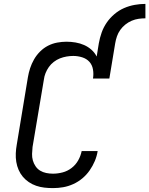

<svg xmlns="http://www.w3.org/2000/svg" viewBox="-20 -957 766 985"><path d="M252 8Q229 8 207.5 5.5Q186 3 165.5 -4Q145 -11 127.5 -23Q110 -35 97 -50.5Q84 -66 75.5 -85.5Q67 -105 63.5 -126.5Q60 -148 61 -170.5Q62 -193 66 -215L123 -560Q127 -584 134.5 -607Q142 -630 154.5 -652Q167 -674 185.5 -692.5Q204 -711 226.5 -722.5Q249 -734 273.5 -738.5Q298 -743 321 -743Q345 -743 368 -739Q391 -735 411.5 -726Q432 -717 449 -702Q466 -687 476 -667L487 -735Q492 -763 501.5 -790Q511 -817 527.5 -841Q544 -865 567 -884.5Q590 -904 616.5 -915.5Q643 -927 671 -932Q699 -937 726 -937V-863Q709 -863 691 -860.5Q673 -858 655.5 -850.5Q638 -843 623 -831Q608 -819 597 -803.5Q586 -788 580 -770.5Q574 -753 571 -735L541 -554H457Q461 -577 457 -600.5Q453 -624 438.5 -640Q424 -656 401.5 -663Q379 -670 356 -670Q339 -670 321.5 -667Q304 -664 287.5 -657.5Q271 -651 256 -639.5Q241 -628 230.5 -613Q220 -598 213.5 -581.5Q207 -565 205 -548L147 -203Q145 -185 144.5 -167.5Q144 -150 148.5 -134Q153 -118 162.5 -104Q172 -90 186 -81.5Q200 -73 217 -69.5Q234 -66 252 -66Q276 -66 301 -72.5Q326 -79 347 -95Q368 -111 381 -134Q394 -157 399 -182H481Q477 -156 466.5 -131Q456 -106 440 -83Q424 -60 402.5 -42Q381 -24 355.5 -12.5Q330 -1 304 3.5Q278 8 252 8Z"/></svg>

Font: Iosevka Curly Slab ExObl
Style: Regular
Weight: 400
Width: 7
Italic angle: -9°
Monospace: yes
Designer: Belleve Invis
Foundry: Belleve Invis
Version: Version 11.1.0; ttfautohint (v1.8.3)